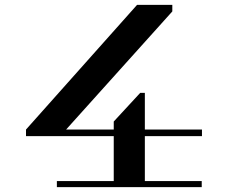

<svg xmlns="http://www.w3.org/2000/svg" viewBox="-20 -770 970 790"><path d="M689 -723 252 -237H87L544 -750H689ZM811 -210H87V-237H811ZM576 -3H448V-270L557 -388H576ZM214 0V-25H810V0Z"/></svg>

Font: Solide Mirage
Style: Mono
Weight: 400
Width: 6
Designer: Jérémy Landes
Foundry: Velvetyne Type Foundry
Version: Version 1.1